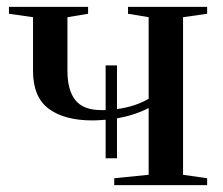

<svg xmlns="http://www.w3.org/2000/svg" viewBox="-20 -538 649 558"><path d="M512 -488V-30L582 -20V0H312V-20L412 -30V-224Q371 -203 320 -194V-78H287V-190Q263 -188 249 -188Q167 -188 121.5 -222Q76 -256 76 -332V-488L6 -498V-518H236V-498L176 -488V-332Q176 -276 199 -247Q222 -218 275 -218H287V-348H320V-221Q373 -228 412 -251V-488L352 -498V-518H582V-498Z"/></svg>

Font: Prata
Style: Regular
Weight: 400
Designer: Ivan Petrov
Foundry: Cyreal
Version: Version 2.000